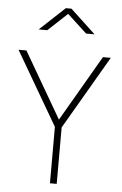

<svg xmlns="http://www.w3.org/2000/svg" viewBox="-61 -977 649 1020"><g transform="rotate(5 263.0 -467.0)"><path d="M160 -809 263 -905 367 -809H412L278 -934H248L114 -809ZM509 -692H467L263 -341L59 -692H17L245 -301V0H281V-301Z"/></g></svg>

Font: RazerF5 Thin
Style: Regular
Weight: 250
Foundry: Razer Inc.
Version: Version 2